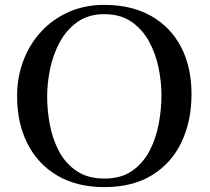

<svg xmlns="http://www.w3.org/2000/svg" viewBox="-20 -762 860 786"><path d="M641 -372Q641 -427 629 -485Q617 -543 590 -592.5Q563 -642 518 -673Q473 -704 407 -704Q342 -704 297 -672Q252 -640 224.5 -589Q197 -538 185 -479.5Q173 -421 173 -367Q173 -311 184 -252Q195 -193 221.5 -143Q248 -93 293.5 -62Q339 -31 407 -31Q476 -31 521 -62.5Q566 -94 592.5 -145Q619 -196 630 -256Q641 -316 641 -372ZM764 -377Q764 -266 723 -180Q682 -94 602.5 -45Q523 4 407 4Q295 4 215 -43Q135 -90 92.5 -174Q50 -258 50 -368Q50 -446 75.5 -513.5Q101 -581 148.5 -632.5Q196 -684 261.5 -713Q327 -742 407 -742Q519 -742 599 -696.5Q679 -651 721.5 -569Q764 -487 764 -377Z"/></svg>

Font: Kaisei Tokumin Medium
Style: Regular
Weight: 500
Designer: Font-Kai,
Foundry: KAZUO KANAI
Version: Version 5.003